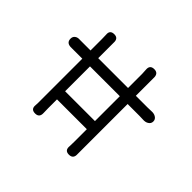

<svg xmlns="http://www.w3.org/2000/svg" viewBox="-166 -1010 1288 1288"><g transform="rotate(-45 478.0 -366.0)"><path d="M629 27Q608 27 597 8Q587 -8 589 -33Q590 -48 590 -64V-178H373H157Q137 -178 116 -178Q71 -175 71 -216.5Q71 -258 116 -253Q130 -252 157 -252H277V-535H193Q164 -535 149 -534Q106 -532 106 -572Q106 -614 149 -609Q157 -609 172 -608Q186 -608 193 -608H590V-690Q590 -699 590 -707Q587 -759 629 -759Q650 -759 660 -744Q670 -731 668 -708Q668 -699 668 -690V-608H776Q804 -608 817 -609Q858 -613 858 -572Q858 -532 813 -535Q795 -535 776 -535H668V-252H801Q815 -252 839 -254Q882 -258 882 -216.5Q882 -175 834 -178Q818 -178 801 -178H668V-66Q668 -49 669 -33Q671 -8 661 8Q650 27 629 27ZM354 -252H590V-535H472H354Z"/></g></svg>

Font: GenSenRounded TW R
Style: Regular
Weight: 400
Version: Version 1.501;PS 1;hotconv 16.6.51;makeotf.lib2.5.65220